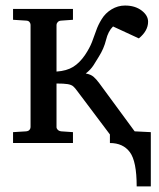

<svg xmlns="http://www.w3.org/2000/svg" viewBox="-20 -514 570 690"><path d="M522 155.8H471.2Q471.2 65.9 446.8 33Q422.4 0 375 0V-30.8L256.8 -188Q249.5 -198.2 242.9 -203.9Q236.3 -209.5 223.1 -211.7Q210 -213.9 183.1 -213.9V-57.1Q183.1 -52.2 187.5 -47.6Q191.9 -43 200.2 -42L242.2 -39.1V0H26.9V-39.1L74.2 -42Q82.5 -43 86.2 -47.6Q89.8 -52.2 89.8 -57.1V-424.8Q89.8 -429.7 86.2 -434.6Q82.5 -439.5 74.2 -439.9L26.9 -442.9V-481.9H242.2V-442.9L200.2 -439.9Q191.9 -439.5 187.5 -434.6Q183.1 -429.7 183.1 -424.8V-256.8Q219.7 -259.3 242.9 -273.7Q266.1 -288.1 285.2 -315.9Q302.2 -341.3 310.5 -362.8Q318.8 -384.3 325.7 -404.3Q332.5 -424.3 345.2 -444.8Q358.4 -466.8 381.1 -480.5Q403.8 -494.1 429.2 -494.1Q465.3 -494.1 488.8 -476.3Q512.2 -458.5 512.2 -436Q512.2 -403.3 479 -376L386.2 -418.9Q368.7 -401.9 361.1 -370.6Q353.5 -339.4 335 -310.1Q327.6 -297.4 316.4 -280Q305.2 -262.7 288.1 -250Q306.2 -246.6 315.9 -238.3Q325.7 -230 336.9 -214.8L463.9 -42L522 -39.1Z"/></svg>

Font: Charis
Style: Regular
Weight: 400
Designer: Walt Agee, Miriam Martin, Annie Olsen, Victor Gaultney, Lorna Priest, Alan Ward, Bob Hallissy, Martin Hosken, Sharon Cor
Foundry: SIL Global
Version: Version 7.000